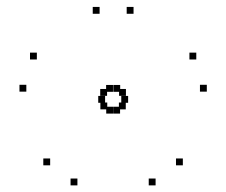

<svg xmlns="http://www.w3.org/2000/svg" viewBox="-20 -619 660 560"><path d="M369.5 -578.8V-598.8H349.5V-578.8ZM270.5 -578.8V-598.8H250.5V-578.8ZM286.5 -319.2V-339.2H266.5V-319.2ZM353.7 -319.2V-339.2H333.7V-319.2ZM583.2 -351.7V-371.7H563.2V-351.7ZM552.5 -445.5V-465.5H532.5V-445.5ZM309.5 -351.2V-371.2H289.5V-351.2ZM330.2 -287.7V-307.7H310.2V-287.7ZM433.8 -78.3V-98.3H413.8V-78.3ZM513.3 -136.8V-156.8H493.3V-136.8ZM347.3 -339.5V-359.5H327.3V-339.5ZM292.8 -300V-320H272.8V-300ZM126.3 -136.8V-156.8H106.3V-136.8ZM205.8 -78.3V-98.3H185.8V-78.3ZM346.8 -300V-320H326.8V-300ZM292.3 -339.5V-359.5H272.3V-339.5ZM87.5 -445.5V-465.5H67.5V-445.5ZM56.8 -351.7V-371.7H36.8V-351.7ZM309.8 -287.7V-307.7H289.8V-287.7ZM330.5 -351.2V-371.2H310.5V-351.2Z"/></svg>

Font: Monaspace Xenon Dots Var
Style: Regular
Weight: 400
Designer: Riley Cran and the Lettermatic Team
Version: Version 1.100 (Monaspace Xenon Dots)